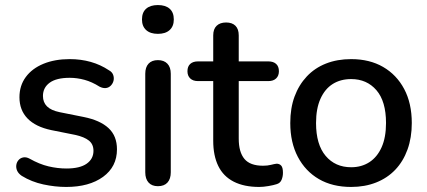

<svg xmlns="http://www.w3.org/2000/svg" viewBox="-20 -731 1692 760"><path d="M242 9Q198 9 151.5 -1Q105 -11 66 -35Q53 -44 48 -55Q43 -66 44.5 -77.5Q46 -89 53.5 -97.5Q61 -106 72.5 -108Q84 -110 97 -103Q136 -81 172 -72.5Q208 -64 243 -64Q296 -64 323 -83Q350 -102 350 -134Q350 -160 332 -174.5Q314 -189 278 -197L183 -216Q121 -229 89 -262Q57 -295 57 -346Q57 -392 82 -426Q107 -460 152 -478.5Q197 -497 256 -497Q300 -497 339 -486Q378 -475 411 -453Q424 -446 428 -434.5Q432 -423 429.5 -412Q427 -401 419 -392.5Q411 -384 399.5 -382.5Q388 -381 374 -388Q344 -407 314.5 -415Q285 -423 256 -423Q203 -423 176.5 -403.5Q150 -384 150 -351Q150 -326 166 -310Q182 -294 216 -287L311 -268Q376 -255 409.5 -224Q443 -193 443 -140Q443 -71 388 -31Q333 9 242 9Z M605 6Q581 6 568 -8.5Q555 -23 555 -49V-439Q555 -465 568 -479Q581 -493 605 -493Q629 -493 642.5 -479Q656 -465 656 -439V-49Q656 -23 643 -8.5Q630 6 605 6ZM605 -597Q575 -597 558.5 -612Q542 -627 542 -654Q542 -682 558.5 -696.5Q575 -711 605 -711Q635 -711 651.5 -696.5Q668 -682 668 -654Q668 -627 651.5 -612Q635 -597 605 -597Z M1006 9Q946 9 905 -12Q864 -33 844 -74Q824 -115 824 -174V-410H764Q744 -410 733 -420.5Q722 -431 722 -449Q722 -468 733 -478Q744 -488 764 -488H824V-591Q824 -616 837.5 -629Q851 -642 875 -642Q899 -642 912 -629Q925 -616 925 -591V-488H1042Q1062 -488 1073 -478Q1084 -468 1084 -449Q1084 -431 1073 -420.5Q1062 -410 1042 -410H925V-182Q925 -129 947.5 -102Q970 -75 1021 -75Q1039 -75 1052.5 -78.5Q1066 -82 1075 -83Q1086 -83 1093 -75.5Q1100 -68 1100 -47Q1100 -32 1094.5 -19Q1089 -6 1075 -2Q1063 2 1042.5 5.5Q1022 9 1006 9Z M1370 9Q1296 9 1242.5 -22Q1189 -53 1159 -110Q1129 -167 1129 -244Q1129 -303 1146 -349Q1163 -395 1194.5 -428.5Q1226 -462 1270.5 -479.5Q1315 -497 1370 -497Q1443 -497 1496.5 -466Q1550 -435 1580 -378.5Q1610 -322 1610 -244Q1610 -186 1593 -139Q1576 -92 1544.5 -59Q1513 -26 1468.5 -8.5Q1424 9 1370 9ZM1370 -69Q1411 -69 1442 -89Q1473 -109 1490.5 -148Q1508 -187 1508 -244Q1508 -330 1470 -374Q1432 -418 1370 -418Q1328 -418 1297 -398.5Q1266 -379 1248.5 -340Q1231 -301 1231 -244Q1231 -159 1269 -114Q1307 -69 1370 -69Z"/></svg>

Font: Nunito ExtraLight SemiBold
Style: Regular
Weight: 600
Version: Version 3.602